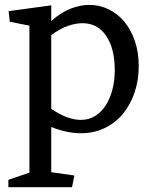

<svg xmlns="http://www.w3.org/2000/svg" viewBox="-20 -549 635 794"><path d="M191.9 -461.9Q231 -497.1 271.2 -512.9Q311.5 -528.8 349.6 -528.8Q391.6 -528.8 429.2 -510.5Q466.8 -492.2 494.4 -459Q522 -425.8 537.8 -379.4Q553.7 -333 553.7 -275.9Q553.7 -216.8 536.6 -166.5Q519.5 -116.2 488.5 -78.6Q457.5 -41 413.1 -19.5Q368.7 2 314.9 2Q255.9 2 191.9 -23.9V163.1L287.6 176.8L277.8 225.1H14.6V194.8L101.6 165V-442.9L20.5 -459L15.6 -502.9L191.9 -526.9ZM191.9 -99.1Q226.6 -75.2 257.1 -64.2Q287.6 -53.2 314 -53.2Q347.7 -53.2 373.8 -69.6Q399.9 -85.9 417.7 -114Q435.5 -142.1 445.1 -179.4Q454.6 -216.8 454.6 -258.8Q454.6 -348.1 419.2 -400.6Q383.8 -453.1 320.8 -453.1Q293 -453.1 260.3 -441.7Q227.5 -430.2 191.9 -403.8Z"/></svg>

Font: Brawler
Style: Regular
Weight: 400
Version: Version 1.000